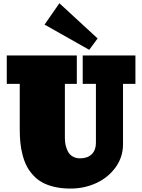

<svg xmlns="http://www.w3.org/2000/svg" viewBox="-20 -1128 862 1163"><path d="M725.1 -253.9Q725.1 -176.8 680.2 -114.5Q635.3 -52.2 563 -19Q490.7 14.2 407.2 14.2Q354 14.2 310.5 4.2Q267.1 -5.9 235.6 -23.4Q204.1 -41 180.2 -67.4Q156.2 -93.8 141.1 -123.5Q126 -153.3 116.5 -190.4Q106.9 -227.5 103.3 -264.2Q99.6 -300.8 99.6 -343.8V-620.1H21V-792H445.3V-620.1H373V-293Q373 -269 377.7 -248Q382.3 -227.1 392.3 -208.7Q402.3 -190.4 421.1 -179.7Q439.9 -168.9 465.3 -168.9Q510.3 -168.9 535.6 -193.8Q561 -218.8 561 -261.7V-620.1H481V-792H800.3V-620.1H725.1ZM339.8 -1108.4 571.3 -895 520.5 -826.2 250 -979Z"/></svg>

Font: Bevan
Style: Regular
Weight: 400
Foundry: vernon adams
Version: Version 1.000